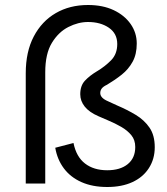

<svg xmlns="http://www.w3.org/2000/svg" viewBox="-20 -734 668 768"><path d="M409 14Q350 14 306 -5.5Q262 -25 235.5 -60.5Q209 -96 201 -143L274 -162Q285 -107 320 -80Q355 -53 409 -53Q461 -53 491 -77.5Q521 -102 521 -146Q521 -174 505.5 -193Q490 -212 465 -226.5Q440 -241 411 -253L374 -269Q337 -285 319 -307.5Q301 -330 301 -357Q301 -391 319.5 -411Q338 -431 368 -449Q400 -468 424.5 -493Q449 -518 449 -558Q449 -600 415.5 -623Q382 -646 332 -646Q293 -646 253.5 -626Q214 -606 187.5 -562.5Q161 -519 161 -445V0H83V-441Q83 -527 115 -588Q147 -649 203 -681.5Q259 -714 332 -714Q391 -714 434.5 -693.5Q478 -673 502.5 -638Q527 -603 527 -560Q527 -517 510.5 -487Q494 -457 467 -435.5Q440 -414 408 -395Q393 -388 387 -380Q381 -372 381 -362Q381 -342 412 -329L449 -312Q489 -295 523 -274.5Q557 -254 578 -223.5Q599 -193 599 -145Q599 -98 575.5 -61.5Q552 -25 509.5 -5.5Q467 14 409 14Z"/></svg>

Font: Space Grotesk
Style: Regular
Weight: 400
Designer: Florian Karsten
Foundry: Florian Karsten
Version: Version 2.000